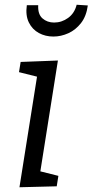

<svg xmlns="http://www.w3.org/2000/svg" viewBox="-20 -786 390 809"><path d="M62 3 136 -463 60 -482 67 -525 224 -531 150 -64 226 -45 219 -1ZM205 -632Q171 -632 143.5 -647Q116 -662 101.5 -691.5Q87 -721 93 -764H141Q139 -726 159 -708.5Q179 -691 208 -691Q240 -691 267 -710.5Q294 -730 303 -766L350 -763Q344 -718 321.5 -689Q299 -660 268 -646Q237 -632 205 -632Z"/></svg>

Font: Bitter
Style: Italic
Weight: 400
Italic angle: -9°
Designer: Sol Matas, and Bitter project Authors
Foundry: Sol Matas
Version: Version 2.001